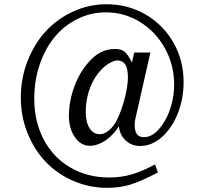

<svg xmlns="http://www.w3.org/2000/svg" viewBox="-20 -696 961 914"><path d="M717.8 86.9 731.9 125Q649.9 168 599.6 183.1Q549.3 198.2 491.2 198.2Q405.3 198.2 328.9 165Q252.4 131.8 197.8 74.7Q143.1 17.6 111.1 -62.3Q79.1 -142.1 79.1 -231.9Q79.1 -323.2 111.1 -405.3Q143.1 -487.3 197.5 -546.6Q252 -606 327.6 -640.9Q403.3 -675.8 486.8 -675.8Q588.9 -675.8 673.1 -627Q757.3 -578.1 805.7 -493.2Q854 -408.2 854 -305.2Q854 -224.6 825.7 -154.3Q797.4 -84 749.5 -42.5Q701.7 -1 647 -1Q606.9 -1 578.9 -26.6Q550.8 -52.2 545.9 -94.2Q518.1 -51.3 481 -26.6Q443.8 -2 407.2 -2Q365.2 -2 336.7 -42.7Q308.1 -83.5 308.1 -143.1Q308.1 -212.9 332.8 -281.2Q357.4 -349.6 400.9 -398.9Q429.7 -432.1 460.2 -447.5Q490.7 -462.9 527.8 -462.9Q557.1 -462.9 573.2 -450Q589.4 -437 607.9 -397.9L619.1 -445.8H695.8L623 -124Q621.1 -110.4 621.1 -101.1Q621.1 -43 664.1 -43Q688 -43 708.5 -56.2Q729 -69.3 750 -98.1Q777.8 -136.2 793.5 -188.2Q809.1 -240.2 809.1 -293Q809.1 -386.2 765.4 -465.6Q721.7 -544.9 647 -591.1Q572.3 -637.2 483.9 -637.2Q412.1 -637.2 348.6 -605.7Q285.2 -574.2 240.2 -519.8Q195.3 -465.3 169.2 -389.2Q143.1 -313 143.1 -226.1Q143.1 -117.2 188.2 -31.7Q233.4 53.7 314.7 101.3Q396 148.9 499 148.9Q555.7 148.9 604.5 135Q653.3 121.1 717.8 86.9ZM543.9 -408.2Q522.9 -409.7 495.8 -392.3Q468.8 -375 444.8 -344.2Q418 -309.1 403.1 -261.7Q388.2 -214.4 388.2 -164.1Q388.2 -114.7 406.2 -85.9Q424.3 -57.1 455.1 -57.1Q477.5 -57.1 500.5 -76.9Q523.4 -96.7 539.1 -129.9Q560.5 -175.3 574.7 -231.7Q588.9 -288.1 588.9 -327.1Q588.9 -366.7 577.9 -386.2Q566.9 -405.8 543.9 -408.2Z"/></svg>

Font: Accordance
Style: Regular
Weight: 400
Version: Version 1.1 (build May 11, 2018) Miklal Software Solutions, 